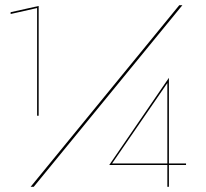

<svg xmlns="http://www.w3.org/2000/svg" viewBox="-20 -720 794 740"><path d="M671 -700H683L110 0H98ZM21 -666V-673L129 -697V-274H123V-689ZM625 0V-84H401L631 -420V-90H697V-84H631V0ZM625 -400 412 -90H625Z"/></svg>

Font: Jost* Hairline
Style: Regular
Weight: 100
Version: Version 3.7